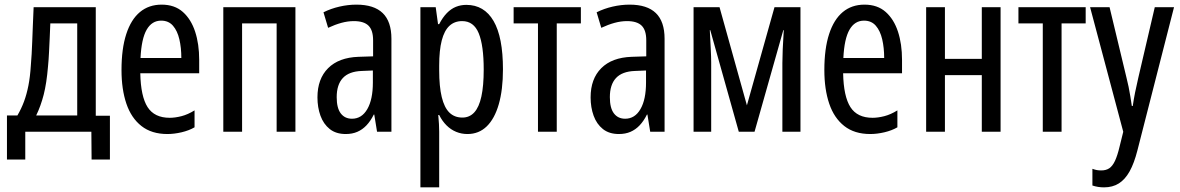

<svg xmlns="http://www.w3.org/2000/svg" viewBox="-20 -568 5087 828"><path d="M10 120V-70H55Q72 -99 83.5 -130Q95 -161 102.5 -199Q110 -237 113 -286Q115 -310 116.5 -335Q118 -360 119 -389Q120 -418 121.5 -454Q123 -490 125 -537H393V-69H454V120H375L374 0H89V120ZM136 -70H313V-467H197Q196 -438 194.5 -407Q193 -376 191.5 -344Q190 -312 187 -281Q181 -209 168.5 -160Q156 -111 136 -70Z M702 10Q634 10 590 -24.5Q546 -59 525 -121Q504 -183 504 -266Q504 -358 524.5 -421Q545 -484 583.5 -516Q622 -548 677 -548Q733 -548 768.5 -516.5Q804 -485 821.5 -431.5Q839 -378 839 -310V-252H585Q587 -152 616.5 -106Q646 -60 712 -60Q735 -60 762.5 -67Q790 -74 819 -92V-19Q795 -5 763 2.5Q731 10 702 10ZM586 -318H762Q762 -362 753.5 -398.5Q745 -435 726 -457Q707 -479 675 -479Q635 -479 612.5 -440Q590 -401 586 -318Z M943 0V-537H1254V0H1173V-467H1024V0Z M1471 10Q1429 10 1402 -11.5Q1375 -33 1362 -69Q1349 -105 1349 -148Q1349 -228 1395 -274Q1441 -320 1526 -323L1589 -325V-394Q1589 -438 1569 -457.5Q1549 -477 1506 -477Q1480 -477 1452.5 -469.5Q1425 -462 1395 -448L1375 -515Q1407 -531 1444 -539.5Q1481 -548 1517 -548Q1593 -548 1630.5 -511.5Q1668 -475 1668 -401V0H1606L1594 -74H1592Q1578 -46 1560.5 -27.5Q1543 -9 1521 0.5Q1499 10 1471 10ZM1498 -56Q1540 -56 1564 -97.5Q1588 -139 1588 -212V-264L1540 -262Q1485 -260 1458.5 -231.5Q1432 -203 1432 -149Q1432 -102 1449.5 -79Q1467 -56 1498 -56Z M1793 240V-537H1859L1869 -464H1874Q1889 -493 1907 -511.5Q1925 -530 1946 -538.5Q1967 -547 1991 -547Q2068 -547 2108.5 -477.5Q2149 -408 2149 -269Q2149 -181 2131 -118.5Q2113 -56 2079 -23Q2045 10 1996 10Q1970 10 1947 0.5Q1924 -9 1905.5 -27.5Q1887 -46 1874 -72H1870Q1872 -51 1873 -33Q1874 -15 1874 0V240ZM1974 -61Q2005 -61 2025.5 -83.5Q2046 -106 2056 -152Q2066 -198 2066 -268Q2066 -372 2044.5 -424.5Q2023 -477 1973 -477Q1940 -477 1918 -456.5Q1896 -436 1885 -393.5Q1874 -351 1874 -285V-265Q1874 -195 1885 -149.5Q1896 -104 1918 -82.5Q1940 -61 1974 -61Z M2300 0V-467H2195V-537H2485V-467H2381V0Z M2649 10Q2607 10 2580 -11.5Q2553 -33 2540 -69Q2527 -105 2527 -148Q2527 -228 2573 -274Q2619 -320 2704 -323L2767 -325V-394Q2767 -438 2747 -457.5Q2727 -477 2684 -477Q2658 -477 2630.5 -469.5Q2603 -462 2573 -448L2553 -515Q2585 -531 2622 -539.5Q2659 -548 2695 -548Q2771 -548 2808.5 -511.5Q2846 -475 2846 -401V0H2784L2772 -74H2770Q2756 -46 2738.5 -27.5Q2721 -9 2699 0.5Q2677 10 2649 10ZM2676 -56Q2718 -56 2742 -97.5Q2766 -139 2766 -212V-264L2718 -262Q2663 -260 2636.5 -231.5Q2610 -203 2610 -149Q2610 -102 2627.5 -79Q2645 -56 2676 -56Z M2971 0V-537H3083L3211 -78H3191L3320 -537H3432V0H3354V-296Q3354 -320 3355.5 -356Q3357 -392 3360 -438H3358L3234 0H3166L3043 -438H3041Q3043 -398 3045 -360Q3047 -322 3047 -298V0Z M3733 10Q3665 10 3621 -24.5Q3577 -59 3556 -121Q3535 -183 3535 -266Q3535 -358 3555.5 -421Q3576 -484 3614.5 -516Q3653 -548 3708 -548Q3764 -548 3799.5 -516.5Q3835 -485 3852.5 -431.5Q3870 -378 3870 -310V-252H3616Q3618 -152 3647.5 -106Q3677 -60 3743 -60Q3766 -60 3793.5 -67Q3821 -74 3850 -92V-19Q3826 -5 3794 2.5Q3762 10 3733 10ZM3617 -318H3793Q3793 -362 3784.5 -398.5Q3776 -435 3757 -457Q3738 -479 3706 -479Q3666 -479 3643.5 -440Q3621 -401 3617 -318Z M3974 0V-537H4055V-314H4214V-537H4295V0H4214V-244H4055V0Z M4477 0V-467H4372V-537H4662V-467H4558V0Z M4741 240Q4728 240 4715.5 238Q4703 236 4691 232V160Q4702 164 4710.5 165.5Q4719 167 4729 167Q4750 167 4764 157.5Q4778 148 4788.5 125.5Q4799 103 4808 65L4834 -40L4833 34L4681 -537H4765L4838 -233Q4843 -214 4847 -194Q4851 -174 4854.5 -153Q4858 -132 4861 -111H4865Q4869 -139 4875 -169Q4881 -199 4889 -233L4960 -537H5043L4885 81Q4871 136 4851.5 171Q4832 206 4805 223Q4778 240 4741 240Z"/></svg>

Font: Noto Sans ExtraCondensed
Style: Regular
Weight: 400
Width: 2
Designer: Monotype Design Team
Foundry: Monotype Imaging Inc.
Version: Version 2.013